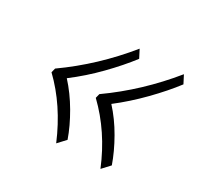

<svg xmlns="http://www.w3.org/2000/svg" viewBox="-97 -571 631 616"><g transform="rotate(30 218.0 -262.5)"><path d="M50 -254 54 -270Q167 -350 257 -461L272 -432Q240 -390 195.5 -344.5Q151 -299 102 -262Q135 -226 161.5 -180.5Q188 -135 203 -92L177 -64Q129 -178 50 -254ZM214 -254 218 -270Q331 -350 421 -461L436 -432Q404 -390 359.5 -344.5Q315 -299 267 -262Q300 -226 326 -180.5Q352 -135 367 -92L341 -64Q295 -176 214 -254Z"/></g></svg>

Font: Trirong ExtraLight
Style: Italic
Weight: 275
Italic angle: -12°
Designer: Katatrad Team
Foundry: CadsonDemak
Version: Version 1.003